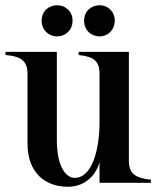

<svg xmlns="http://www.w3.org/2000/svg" viewBox="-20 -698 598 733"><path d="M239 15C310 15 349 -36 360 -79V0H556V-12C498 -18 472 -34 472 -84V-500H280V-488C337 -482 360 -466 360 -416V-231C360 -133 334 -19 265 -19C231 -19 197 -62 197 -165V-500H1V-488C60 -483 85 -466 85 -416V-150C85 -37 154 15 239 15ZM198 -559C229 -559 257 -582 257 -619C257 -656 229 -678 198 -678C167 -678 139 -656 139 -619C139 -582 167 -559 198 -559ZM361 -559C390 -559 418 -582 418 -619C418 -656 390 -678 361 -678C329 -678 301 -656 301 -619C301 -582 329 -559 361 -559Z"/></svg>

Font: Sprat Condensed Medium
Style: Regular
Weight: 500
Width: 3
Designer: Ethan Nakache
Foundry: Collletttivo
Version: Version 2.000;Glyphs 3.2 (3217)